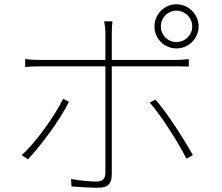

<svg xmlns="http://www.w3.org/2000/svg" viewBox="-20 -852 1040 900"><path d="M807 -802C848 -802 881 -769 881 -728C881 -687 848 -655 807 -655C766 -655 734 -687 734 -728C734 -769 766 -802 807 -802ZM807 -625C864 -625 911 -671 911 -728C911 -785 864 -832 807 -832C750 -832 704 -785 704 -728C704 -671 750 -625 807 -625ZM111 -105C170 -168 264 -292 303 -375L276 -389C239 -312 148 -184 82 -125ZM801 -541C822 -541 843 -541 865 -540V-575C842 -572 819 -571 800 -571H504V-697C504 -715 505 -738 507 -752H468C471 -740 474 -715 474 -697V-571H171C139 -571 124 -572 98 -575V-538C123 -540 141 -541 172 -541H474V-42C474 -15 461 -1 433 -1C405 -1 358 -5 313 -13L315 22C346 25 406 28 437 28C487 28 504 10 504 -37V-541ZM682 -371C739 -307 818 -179 854 -108L884 -125C844 -197 765 -321 709 -385Z"/></svg>

Font: Source Han Sans CN ExtraLight
Style: Regular
Weight: 250
Designer: Ryoko NISHIZUKA (kana & ideographs); Paul D. Hunt (Latin, Greek & Cyrillic); Wenlong ZHANG (bopomofo); Sandoll Communica
Foundry: Adobe Systems Incorporated
Version: Version 1.004;PS 1.004;hotconv 16.6.51;makeotf.lib2.5.65220